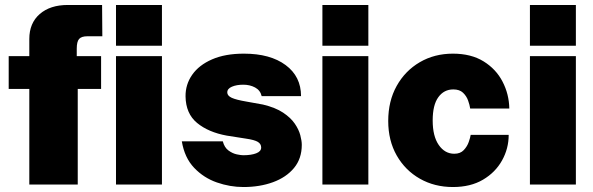

<svg xmlns="http://www.w3.org/2000/svg" viewBox="-20 -743 2388 773"><path d="M98 0V-385H15V-517H98V-586Q98 -650 140 -686.5Q182 -723 253 -723H391L392 -597H332Q308 -597 298.5 -586.2Q289 -575.5 289 -547V-517H387V-385H293V0ZM447 0V-517H632V0ZM447 -559V-723H632V-559Z M960 10Q906 10 853 -8.5Q800 -27 761.5 -67.5Q723 -108 712 -174H877Q883.5 -149 900 -137Q916.5 -125 933.5 -121.5Q950.5 -118 959 -118Q991.5 -118 1011.5 -125.8Q1031.5 -133.5 1031.5 -149Q1031.5 -163.5 1018 -171.8Q1004.5 -180 969.5 -185L893 -197Q819 -210.5 773.5 -248Q728 -285.5 727 -355Q726.5 -403 753.8 -442Q781 -481 833.8 -504Q886.5 -527 962 -527Q1068 -527 1130 -481Q1192 -435 1192 -356H1033.5Q1028 -379.5 1007 -390.8Q986 -402 959.5 -402Q932.5 -402 913.8 -394Q895 -386 895 -371Q895 -357.5 913 -349.2Q931 -341 972.5 -334L1039 -322Q1089 -310 1119.8 -289.5Q1150.5 -269 1166.8 -245.2Q1183 -221.5 1189 -198.8Q1195 -176 1195 -160Q1195 -104.5 1163.8 -66.8Q1132.5 -29 1079.2 -9.5Q1026 10 960 10Z M1278 0V-517H1463V0ZM1278 -559V-723H1463V-559Z M1803.5 10Q1729.5 10 1670.5 -23.5Q1611.5 -57 1577.2 -117Q1543 -177 1543 -256Q1543 -336 1577 -397Q1611 -458 1670 -492.5Q1729 -527 1803.5 -527Q1876.5 -527 1926.8 -496Q1977 -465 2003.2 -414.5Q2029.5 -364 2030.5 -306H1873Q1871 -320.5 1864.5 -338.5Q1858 -356.5 1844 -369.8Q1830 -383 1805 -383Q1767.5 -383 1744.8 -351.8Q1722 -320.5 1722 -258Q1722 -194.5 1746.5 -159.2Q1771 -124 1809 -124Q1833.5 -124 1847.2 -138.8Q1861 -153.5 1867.2 -171.5Q1873.5 -189.5 1875 -200H2028Q2028 -145 2001.2 -97Q1974.5 -49 1924.5 -19.5Q1874.5 10 1803.5 10Z M2113.5 0V-517H2298.5V0ZM2113.5 -559V-723H2298.5V-559Z"/></svg>

Font: Public Sans Thin Black
Style: Regular
Weight: 900
Version: Version 2.001